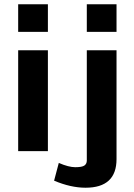

<svg xmlns="http://www.w3.org/2000/svg" viewBox="-20 -707 627 898"><path d="M233 138 255 55Q301 75 332 75Q364 75 375 67Q386 59 386 44V-472H525V37Q525 171 380 171Q311 171 233 138ZM386 -558V-687H525V-558ZM65 0V-472H204V0ZM65 -558V-687H204V-558Z"/></svg>

Font: Coval
Style: Heavy
Weight: 900
Foundry: Context Ltd
Version: Version 001.000